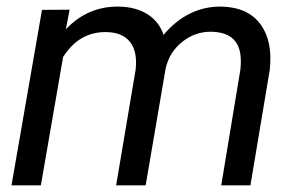

<svg xmlns="http://www.w3.org/2000/svg" viewBox="-20 -558 895 578"><path d="M189.5 -528.8 178.2 -469.7Q244.6 -540 338.9 -538.1Q389.2 -537.1 424.1 -515.1Q459 -493.2 472.2 -453.1Q546.4 -540 647.5 -538.1Q726.6 -536.1 764.2 -484.9Q801.8 -433.6 792 -347.2L733.9 0H646L703.6 -348.1Q706.5 -373.5 703.6 -394.5Q694.3 -460.9 616.7 -462.4Q568.4 -463.4 529.1 -432.4Q489.7 -401.4 478.5 -351.1L418.5 0H329.6L388.2 -347.7Q394.5 -401.9 371.8 -431.2Q349.1 -460.4 301.3 -461.4Q218.8 -463.4 169.9 -386.2L103 0H14.6L106.4 -528.3Z"/></svg>

Font: Roboto
Style: Italic
Weight: 400
Italic angle: -12°
Designer: Google
Version: Version 2.134; 2016; ttfautohint (v1.6)